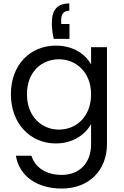

<svg xmlns="http://www.w3.org/2000/svg" viewBox="-20 -821 716 1111"><path d="M507 -275C507 -146 421 -71 321 -71C221 -71 136 -147 136 -276C136 -405 221 -478 321 -478C421 -478 507 -402 507 -275ZM43 -276C43 -105 156 9 303 9C403 9 474 -43 507 -103V12C507 129 434 191 337 191C246 191 182 147 162 80H72C91 197 193 270 337 270C497 270 599 163 599 12V-548H507V-448C474 -508 404 -557 303 -557C156 -557 43 -447 43 -276ZM334 -705C334 -741 350 -759 381 -759V-801C314 -801 280 -767 280 -688C280 -661 283 -631 291 -596H382V-682H334Z"/></svg>

Font: Matrixport Regular
Style: Regular
Weight: 400
Designer: Ninad Kale (Devanagari), Jonny Pinhorn (Latin)
Foundry: Indian Type Foundry
Version: Version 3.200;PS 1.000;hotconv 16.6.54;makeotf.lib2.5.65590